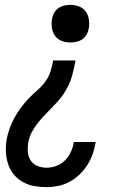

<svg xmlns="http://www.w3.org/2000/svg" viewBox="-20 -558 540 791"><path d="M172 213Q146 213 121 208.5Q96 204 74.5 192Q53 180 37.5 161.5Q22 143 14 119.5Q6 96 4.5 70.5Q3 45 7 19Q11 -4 19 -27Q27 -50 38.5 -71Q50 -92 64.5 -112Q79 -132 96 -150Q113 -168 132 -184.5Q151 -201 166 -221Q181 -241 188 -263.5Q195 -286 199 -309H291Q286 -278 277 -246Q268 -214 251 -185.5Q234 -157 210.5 -132Q187 -107 163 -82.5Q139 -58 120 -29Q101 0 96 31Q93 51 95 70Q97 89 107 104Q117 119 135 126Q153 133 172 133Q192 133 212.5 125.5Q233 118 248 102.5Q263 87 272 67.5Q281 48 284 28Q285 27 285 27Q285 27 285 27H374Q374 27 374 27.5Q374 28 374 28Q370 53 362 76Q354 99 340.5 120.5Q327 142 308 160.5Q289 179 266.5 191Q244 203 220 208Q196 213 172 213ZM270 -383Q251 -383 234 -389.5Q217 -396 207 -410Q197 -424 194 -442.5Q191 -461 194 -479Q196 -492 202.5 -504Q209 -516 220 -524Q231 -532 244 -535Q257 -538 270 -538Q288 -538 305.5 -531.5Q323 -525 333 -511Q343 -497 346 -478.5Q349 -460 346 -442Q344 -429 337.5 -417Q331 -405 320 -397Q309 -389 296 -386Q283 -383 270 -383Z"/></svg>

Font: Iosevka Curly Slab MdObl
Style: Regular
Weight: 500
Italic angle: -9°
Monospace: yes
Designer: Belleve Invis
Foundry: Belleve Invis
Version: Version 11.0.0; ttfautohint (v1.8.3)